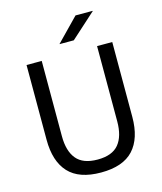

<svg xmlns="http://www.w3.org/2000/svg" viewBox="-122 -914 855 1015"><g transform="rotate(-15 305.0 -406.5)"><path d="M305.1 12.1Q185.1 12.1 127.8 -49.8Q70.5 -111.7 70.5 -229.7V-639H153.6V-227.3Q153.6 -145.5 189.5 -102.2Q225.4 -58.8 305.1 -58.8Q384.9 -58.8 420.7 -102.2Q456.5 -145.5 456.5 -227.3V-639H539.6V-229.7Q539.6 -111.7 482.5 -49.8Q425.3 12.1 305.1 12.1ZM388.4 -825.1H482.3V-823.7L345.6 -700.4H267.8V-701.3Z"/></g></svg>

Font: Anek Odia Medium
Style: Regular
Weight: 500
Designer: Yesha Goshar & Mahesh Sahu (Odia), Yesha Goshar (Latin)
Foundry: Ek Type
Version: Version 1.003